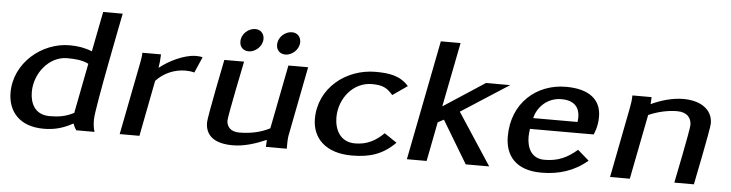

<svg xmlns="http://www.w3.org/2000/svg" viewBox="-43 -831 3909 1027"><g transform="rotate(5 1911.5 -317.5)"><path d="M19 -171C19 -73 79 7 212 7C270 7 317 -6 369 -35C373 -23 379 -11 387 0H485C478 -19 476 -43 476 -67C476 -125 580 -643 580 -643H475L433 -428C397 -443 356 -450 313 -450C162 -450 19 -329 19 -171ZM132 -184C132 -284 208 -380 305 -380C345 -380 387 -377 420 -360L368 -92C325 -69 285 -63 238 -63C158 -63 132 -124 132 -184Z M620 0H726L784 -300C824 -344 882 -369 942 -369C958 -369 974 -367 989 -363L1026 -448C1016 -451 1002 -452 990 -452C927 -452 844 -410 796 -371C800 -393 802 -415 803 -444H703C703 -427 700 -411 697 -394Z M1080 -103C1080 -32 1129 7 1227 7C1288 7 1350 -13 1407 -38C1406 -28 1405 0 1405 0H1517C1517 -15 1517 -54 1520 -69L1593 -444H1487L1420 -101C1368 -74 1312 -64 1255 -64C1210 -64 1188 -90 1188 -123C1188 -148 1249 -444 1249 -444H1143C1143 -444 1080 -134 1080 -103ZM1220 -549C1220 -521 1239 -501 1269 -501C1303 -501 1342 -533 1342 -574C1342 -602 1323 -623 1294 -623C1259 -623 1220 -593 1220 -549ZM1417 -549C1417 -521 1436 -501 1466 -501C1500 -501 1539 -533 1539 -574C1539 -602 1520 -623 1491 -623C1456 -623 1417 -593 1417 -549Z M1653 -173C1653 -68 1727 6 1866 6C1962 6 2031 -15 2099 -83L2032 -128C1988 -85 1942 -60 1878 -60C1796 -60 1767 -128 1767 -190C1767 -293 1841 -384 1941 -384C1999 -384 2023 -371 2054 -335L2133 -390C2089 -440 2033 -451 1955 -451C1796 -451 1653 -338 1653 -173Z M2162 0H2268L2309 -211L2341 -228L2478 0H2604L2422 -278L2678 -443H2548L2326 -298L2394 -644H2288Z M2689 -169C2689 -69 2744 9 2885 9C2977 9 3060 -16 3131 -77L3070 -130C3017 -84 2967 -61 2895 -61C2822 -61 2800 -121 2800 -177C2800 -192 2802 -206 2804 -219H3146C3150 -230 3166 -262 3166 -316C3166 -406 3103 -460 2977 -460C2819 -460 2689 -349 2689 -169ZM2816 -278C2829 -337 2882 -392 2958 -392C3029 -392 3056 -354 3056 -304C3056 -296 3055 -287 3054 -278Z M3253 0H3359L3427 -348C3474 -369 3530 -382 3580 -382C3633 -382 3657 -353 3657 -314C3657 -288 3598 0 3598 0H3703C3703 0 3765 -303 3765 -332C3765 -406 3702 -450 3607 -450C3551 -450 3487 -432 3435 -407C3435 -415 3437 -431 3437 -445H3334C3334 -420 3330 -397 3326 -376Z"/></g></svg>

Font: KpSans
Style: BoldItalic
Weight: 700
Italic angle: -11°
Version: Version 0.66